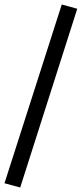

<svg xmlns="http://www.w3.org/2000/svg" viewBox="-35 -772 364 855"><path d="M55 63 -15 44 240 -752 309 -733Z"/></svg>

Font: Nunito Sans 8pt
Style: Regular
Weight: 400
Version: Version 3.101;gftools[0.9.27]